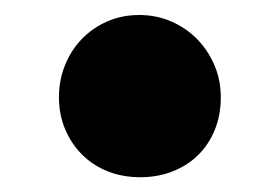

<svg xmlns="http://www.w3.org/2000/svg" viewBox="-20 -688 373 256"><path d="M165.5 -668Q188.5 -668 208.3 -659.4Q228 -650.9 242.7 -636Q257.3 -621.1 265.9 -601.1Q274.4 -581.1 274.4 -558.1Q274.4 -534.7 266.4 -514.9Q258.3 -495.1 244.1 -481.2Q230 -467.3 210.2 -459.5Q190.4 -451.7 167 -451.7Q143.6 -451.7 123.8 -459.5Q104 -467.3 89.6 -481.7Q75.2 -496.1 66.9 -515.6Q58.6 -535.2 58.6 -558.6Q58.6 -581.1 66.7 -601.1Q74.7 -621.1 89.1 -636Q103.5 -650.9 123 -659.4Q142.6 -668 165.5 -668Z"/></svg>

Font: Modak sl
Style: Regular
Weight: 400
Designer: Sarang Kulkarni, Maithili Shingre, Noopur Datye
Foundry: Ek Type
Version: Version 1.036;PS Version 1.000;hotconv 1.0.79;makeotf.lib2.5